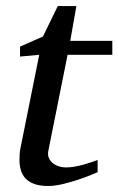

<svg xmlns="http://www.w3.org/2000/svg" viewBox="-20 -599 389 631"><path d="M202.1 -418.9 139.2 -105Q136.2 -91.8 140.1 -81.3Q144 -70.8 152.6 -63.7Q161.1 -56.6 172.6 -52.7Q184.1 -48.8 196.8 -48.8Q210.9 -48.8 226.1 -51.5Q241.2 -54.2 255.1 -58.1Q269 -62 281 -66.2Q293 -70.3 300.8 -73.2V-33.2Q294.4 -30.3 276.4 -22.9Q258.3 -15.6 234.9 -7.8Q211.4 0 185.5 6.1Q159.7 12.2 138.2 12.2Q110.8 12.2 92.8 5.6Q74.7 -1 64 -12.5Q53.2 -23.9 48.6 -39.8Q43.9 -55.7 43.9 -74.2Q43.9 -84 44.7 -94.2Q45.4 -104.5 47.9 -115.2L108.9 -418.9L45.9 -413.1V-445.8L121.1 -479L169.9 -579.1H231L210.9 -464.8H349.1V-418.9Z"/></svg>

Font: Charis SIL Phon
Style: Italic
Weight: 400
Italic angle: -11°
Foundry: SIL International
Version: Version 5.000